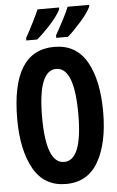

<svg xmlns="http://www.w3.org/2000/svg" viewBox="-62 -975 623 1024"><g transform="rotate(-5 250.0 -462.5)"><path d="M328 -773Q360 -801 400.5 -847Q441 -893 455 -924V-933H340Q332 -912 311 -871Q290 -830 265 -786V-773ZM163 -773Q202 -806 240.5 -849Q279 -892 294 -924V-933H179Q170 -912 150 -871.5Q130 -831 105 -786V-773ZM480 -358Q480 -528 423.5 -627Q367 -726 250 -726Q20 -726 20 -359Q20 -193 76.5 -92.5Q133 8 250 8Q366 8 423 -91.5Q480 -191 480 -358ZM153 -358Q153 -608 250 -608Q347 -608 347 -358Q347 -110 250 -110Q153 -110 153 -358Z"/></g></svg>

Font: Noto Sans Mono UI Condensed
Style: Bold
Weight: 700
Width: 3
Designer: Monotype Design team
Foundry: Monotype Imaging Inc.
Version: 1.000